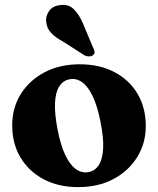

<svg xmlns="http://www.w3.org/2000/svg" viewBox="-20 -754 648 787"><path d="M307 -490.5Q388 -490.5 449 -458.5Q510 -426.5 543.8 -369.5Q577.5 -312.5 577.5 -237Q577.5 -166.5 542.2 -109.8Q507 -53 444.8 -20Q382.5 13 300.5 13Q220 13 159 -19.2Q98 -51.5 64 -108.5Q30 -165.5 30 -240Q30 -312 65.2 -368.5Q100.5 -425 162.8 -457.8Q225 -490.5 307 -490.5ZM343 -48.5Q369.5 -53.5 385 -77.5Q400.5 -101.5 402.8 -145.5Q405 -189.5 392 -254.5Q379.5 -318 360.5 -358.5Q341.5 -399 317 -416.8Q292.5 -434.5 265 -429Q238.5 -424 223 -400Q207.5 -376 205.5 -332Q203.5 -288 216 -223Q228 -160 247.2 -119.2Q266.5 -78.5 290.8 -61Q315 -43.5 343 -48.5ZM320 -658 361.5 -559Q366 -551 367.5 -543Q369 -535 362 -528.5Q356 -523 346.2 -522.8Q336.5 -522.5 327.5 -526.5L238.5 -583.5Q207 -600.5 189.8 -618.8Q172.5 -637 169.5 -663.5Q166 -687 181 -708.5Q196 -730 226.5 -733Q260 -738 282 -716.8Q304 -695.5 320 -658Z"/></svg>

Font: Fraunces
Style: Bold
Weight: 700
Version: Version 1.000;[b76b70a41]